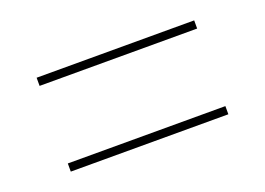

<svg xmlns="http://www.w3.org/2000/svg" viewBox="-50 -578 609 442"><g transform="rotate(-20 255.0 -357.0)"><path d="M62 -452V-472H448V-452ZM62 -242V-262H448V-242Z"/></g></svg>

Font: Noto Serif Display SemiCondensed Light
Style: Regular
Weight: 300
Width: 4
Designer: Monotype Design Team
Foundry: Monotype Imaging Inc.
Version: Version 2.009